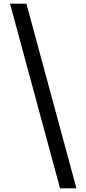

<svg xmlns="http://www.w3.org/2000/svg" viewBox="-20 -819 475 1055"><path d="M125 -799 400 216H310L35 -799Z"/></svg>

Font: Noto Sans Sinhala UI Medium
Style: Regular
Weight: 500
Designer: Jelle Bosma - Monotype Design Team
Foundry: Monotype Imaging Inc.
Version: Version 2.006; ttfautohint (v1.8.4.7-5d5b)